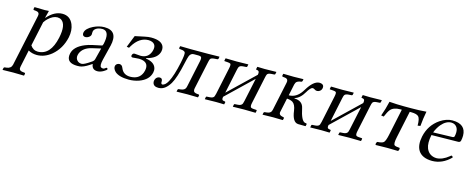

<svg xmlns="http://www.w3.org/2000/svg" viewBox="-58 -1029 4529 1853"><g transform="rotate(15 2207.0 -102.5)"><path d="M237.3 -311 185.1 -66.9Q213.4 -23.9 260.3 -23.9Q386.2 -25.4 425.3 -208Q454.1 -343.3 398.4 -381.8Q381.3 -392.6 359.4 -393.1Q314.9 -393.1 268.1 -348.6Q250 -331.1 237.3 -311ZM262.2 -429.2 244.1 -358.9H247.1Q316.9 -438.5 396.5 -439Q474.1 -439 505.4 -365.2Q529.3 -308.1 514.2 -234.9Q488.3 -117.2 403.8 -45.9Q335.4 9.8 258.8 9.8Q209.5 9.3 173.3 -12.2L137.2 159.2Q129.4 194.8 161.1 201.7Q166 202.6 170.9 203.1L189.5 205.1Q196.8 207.5 196.8 212.9L192.9 231.9L190.4 233.9Q189.5 233.9 82.5 231.9L-20.5 233.9L-22.5 231.9L-18.1 212.9Q-15.1 206.1 -8.8 205.1L10.7 203.1Q54.2 197.3 63 159.2L172.9 -356Q180.2 -389.6 154.3 -397Q147 -398.9 139.2 -399.9L120.6 -401.9Q114.3 -404.3 114.3 -410.2L118.2 -429.2L120.6 -431.2Q121.6 -431.2 223.1 -429.2L260.7 -431.2Z M843.8 -211.9 757.8 -191.9Q671.4 -171.9 645.5 -108.9Q642.1 -100.1 640.6 -91.8Q633.3 -56.2 658.7 -33.7Q675.3 -20 699.2 -20Q722.7 -20 788.6 -65.9Q793.5 -69.3 795.9 -70.8Q810.1 -81.1 814 -95.2ZM803.7 -45.9H801.8L779.3 -30.8Q724.1 5.4 687 8.8Q676.3 9.8 664.6 9.8Q559.6 9.8 563.5 -67.4Q564 -77.6 566.4 -87.9Q581.5 -159.7 683.1 -201.2Q715.3 -214.4 752 -222.2L846.2 -242.2Q851.1 -244.6 856 -263.2Q880.9 -379.4 823.7 -395Q816.4 -397 809.1 -397Q755.9 -397 731.9 -369.6Q725.1 -360.8 722.7 -352.1Q720.2 -339.4 720.7 -333Q722.2 -326.2 720.2 -315.9Q716.3 -298.3 693.4 -285.6Q680.7 -279.3 668 -278.8Q640.1 -278.8 637.7 -304.7Q637.2 -311.5 638.7 -317.9Q647.5 -358.9 712.9 -391.6Q768.1 -418.5 821.8 -418.9Q962.4 -418.9 924.3 -259.3Q923.8 -257.3 923.3 -256.8L888.2 -115.2Q871.6 -47.9 890.1 -35.2Q898.4 -30.3 910.2 -29.8Q921.9 -29.8 938 -43.5Q940.9 -45.9 942.9 -45.9Q950.7 -45.9 953.6 -37.6Q954.1 -34.7 954.1 -33.2Q952.6 -25.4 924.8 -8.8Q893.1 9.8 863.8 9.8Q809.1 9.3 803.7 -45.9Z M1015.1 -83Q1019.5 -104 1043 -111.3Q1048.8 -112.8 1053.7 -112.8Q1078.1 -112.8 1088.4 -86.4Q1089.4 -83.5 1090.8 -81.1Q1114.3 -22 1182.1 -21Q1273.4 -21 1301.8 -94.7Q1305.7 -105.5 1308.1 -116.2Q1322.8 -185.5 1265.6 -204.6Q1246.6 -210.4 1222.2 -210.9Q1210 -210.9 1187.5 -208.5Q1168.5 -206.5 1160.2 -206.1Q1141.6 -206.1 1144 -223.6Q1144.5 -225.1 1144.5 -226.1Q1149.9 -246.1 1168 -247.1Q1176.8 -247.1 1197.8 -244.6Q1218.8 -242.2 1228 -242.2Q1303.7 -242.2 1328.6 -311.5Q1331.5 -320.3 1333.5 -329.1Q1344.7 -382.3 1302.7 -400.9Q1286.6 -407.7 1266.1 -408.2Q1173.3 -408.2 1111.3 -305.2Q1106 -296.4 1101.6 -288.1L1077.6 -292L1125 -411.1Q1133.3 -412.1 1217.8 -430.7Q1256.3 -439 1283.7 -439Q1393.1 -439 1412.1 -377.9Q1417.5 -358.4 1413.1 -336.9Q1398.9 -270.5 1312 -241.7Q1299.3 -237.8 1287.6 -234.9L1286.1 -230Q1370.6 -218.3 1388.2 -163.1Q1394.5 -142.1 1389.6 -119.1Q1373 -41.5 1278.8 -7.3Q1230.5 9.8 1176.3 9.8Q1079.6 9.3 1037.6 -28.8Q1010.3 -57.1 1015.1 -83Z M1417 -45.9Q1423.8 -78.1 1451.2 -86.4Q1457.5 -87.9 1462.9 -87.9Q1491.2 -87.9 1490.2 -54.7Q1490.2 -52.2 1489.7 -49.8Q1490.2 -29.8 1503.4 -28.8Q1531.7 -30.8 1558.1 -78.1Q1592.8 -142.6 1621.6 -278.8Q1640.1 -366.7 1632.3 -384.3Q1623.5 -399.9 1588.9 -401.9Q1569.8 -402.8 1569.8 -409.2Q1569.8 -411.6 1570.3 -413.1L1573.7 -429.2L1577.1 -431.2Q1578.1 -431.2 1679.7 -429.2H1853.5L1964.8 -431.2L1967.3 -429.2L1963.4 -409.2Q1960.4 -402.8 1953.6 -401.9L1925.3 -399.9Q1891.6 -397.5 1883.8 -383.8Q1878.9 -374.5 1874.5 -353L1814.9 -74.2Q1807.1 -37.6 1836.9 -30.8Q1842.8 -29.8 1848.6 -28.8L1867.2 -26.9Q1873.5 -24.9 1873.5 -19L1869.1 0L1866.7 2Q1865.7 2 1760.3 0L1655.8 2L1654.3 0L1658.2 -19Q1661.1 -25.4 1668 -26.9L1687.5 -28.8Q1725.6 -33.2 1735.4 -58.1Q1738.3 -65.4 1740.2 -74.2L1796.9 -341.8Q1804.7 -377.9 1791.5 -385.7Q1782.7 -389.6 1767.1 -390.1H1722.2Q1691.4 -390.1 1678.2 -357.9Q1670.4 -337.9 1659.2 -286.1Q1625.5 -128.9 1588.9 -67.9Q1543.9 5.9 1487.3 11.2Q1481 11.7 1474.6 12.2Q1426.3 12.2 1417.5 -22.9Q1414.6 -34.2 1417 -45.9Z M2139.6 -429.2Q2139.6 -429.2 2253.9 -431.2L2255.4 -429.2L2251 -408.2Q2248.5 -403.3 2243.7 -401.9L2213.4 -399.9Q2179.7 -397.9 2170.9 -381.3Q2166 -371.1 2161.1 -348.1L2110.8 -109.9L2369.6 -357.9Q2376 -388.7 2363.8 -396.5Q2356 -400.9 2343.8 -401.9Q2339.8 -402.3 2339.8 -404.8Q2339.8 -406.2 2339.8 -407.2L2344.7 -429.2L2346.7 -431.2Q2347.7 -431.2 2419.4 -429.2L2534.7 -431.2L2535.6 -429.2L2531.2 -408.2Q2528.8 -403.3 2523.9 -401.9L2493.2 -399.9Q2460.9 -397.9 2452.6 -382.8Q2447.3 -372.6 2442.4 -348.1L2385.3 -79.1Q2377.4 -42 2390.6 -34.2Q2398.9 -29.8 2414.6 -28.8L2443.8 -26.9Q2448.7 -24.9 2448.7 -21L2444.3 0L2442.9 2Q2362.8 0 2328.1 0Q2296.4 0 2217.8 2L2216.3 0L2221.2 -22Q2223.6 -25.9 2227.1 -26.9L2258.3 -28.8Q2293 -30.8 2302.7 -52.7Q2306.6 -62 2310.1 -79.1L2360.4 -314.9L2101.6 -66.9L2101.1 -64.9Q2095.2 -38.1 2108.4 -31.7Q2116.7 -28.3 2129.9 -26.9Q2134.8 -24.4 2134.8 -21L2130.4 0L2128.9 2Q2113.8 1.5 2094.2 1Q2067.4 0 2048.3 0Q2015.6 0 1937 2L1936.5 0L1940.9 -22Q1943.4 -25.9 1947.3 -26.9L1978.5 -28.8Q2012.2 -30.8 2020.5 -49.3Q2024.4 -58.1 2028.8 -77.1L2085.9 -347.2Q2094.2 -385.7 2085 -393.1Q2077.1 -398.4 2057.1 -399.9L2027.8 -401.9Q2022.9 -402.3 2022.5 -404.8Q2022.5 -406.2 2022.9 -407.2L2027.3 -429.2L2030.8 -431.2Q2032.2 -431.2 2139.6 -429.2Z M2513.2 0 2517.1 -19Q2520 -25.4 2526.9 -26.9L2545.9 -28.8Q2582.5 -32.7 2591.8 -54.2Q2594.7 -61.5 2597.2 -70.8L2657.7 -356Q2665 -390.6 2638.2 -397.9Q2631.8 -399.4 2625 -399.9L2606.4 -401.9Q2600.1 -404.8 2600.1 -410.2L2604 -429.2L2606.4 -431.2Q2607.4 -431.2 2709 -429.2L2804.7 -431.2L2806.2 -429.2L2802.7 -412.1Q2799.8 -403.8 2792.5 -401.9Q2752 -397.9 2740.2 -377.4Q2735.8 -368.7 2732.9 -357.9L2709 -244.1Q2783.2 -244.1 2832.5 -316.4Q2839.4 -326.7 2845.7 -336.9Q2906.2 -437 2964.8 -438Q3015.6 -436.5 3007.3 -393.1Q3002 -367.7 2976.1 -357.9Q2968.3 -355.5 2961.4 -355Q2945.8 -355.5 2935.5 -363.8Q2925.8 -370.6 2915 -371.1Q2899.9 -371.1 2874 -334.5Q2868.2 -326.2 2863.8 -317.9Q2823.7 -248.5 2770.5 -232.9L2769.5 -229Q2851.1 -227.5 2865.7 -158.2Q2890.6 -38.1 2928.7 -28.3Q2930.2 -27.8 2931.2 -27.8L2938.5 -26.9Q2947.8 -26.9 2947.8 -20Q2947.8 -18.6 2947.8 -18.1L2943.8 0L2940.4 2L2868.7 1Q2811.5 -1.5 2796.9 -112.8Q2788.6 -173.8 2758.8 -193.4Q2737.3 -206.5 2701.2 -209L2671.4 -68.8Q2664.1 -35.2 2708.5 -27.8Q2711.9 -27.3 2714.8 -26.9Q2721.2 -23.4 2721.2 -19L2716.8 0L2714.4 2Q2713.4 2 2618.2 0L2514.6 2Z M3192.9 -429.2Q3192.9 -429.2 3307.1 -431.2L3308.6 -429.2L3304.2 -408.2Q3301.8 -403.3 3296.9 -401.9L3266.6 -399.9Q3232.9 -397.9 3224.1 -381.3Q3219.2 -371.1 3214.4 -348.1L3164.1 -109.9L3422.9 -357.9Q3429.2 -388.7 3417 -396.5Q3409.2 -400.9 3397 -401.9Q3393.1 -402.3 3393.1 -404.8Q3393.1 -406.2 3393.1 -407.2L3397.9 -429.2L3399.9 -431.2Q3400.9 -431.2 3472.7 -429.2L3587.9 -431.2L3588.9 -429.2L3584.5 -408.2Q3582 -403.3 3577.1 -401.9L3546.4 -399.9Q3514.2 -397.9 3505.9 -382.8Q3500.5 -372.6 3495.6 -348.1L3438.5 -79.1Q3430.7 -42 3443.8 -34.2Q3452.1 -29.8 3467.8 -28.8L3497.1 -26.9Q3502 -24.9 3502 -21L3497.6 0L3496.1 2Q3416 0 3381.3 0Q3349.6 0 3271 2L3269.5 0L3274.4 -22Q3276.9 -25.9 3280.3 -26.9L3311.5 -28.8Q3346.2 -30.8 3356 -52.7Q3359.9 -62 3363.3 -79.1L3413.6 -314.9L3154.8 -66.9L3154.3 -64.9Q3148.4 -38.1 3161.6 -31.7Q3169.9 -28.3 3183.1 -26.9Q3188 -24.4 3188 -21L3183.6 0L3182.1 2Q3167 1.5 3147.5 1Q3120.6 0 3101.6 0Q3068.8 0 2990.2 2L2989.7 0L2994.1 -22Q2996.6 -25.9 3000.5 -26.9L3031.7 -28.8Q3065.4 -30.8 3073.7 -49.3Q3077.6 -58.1 3082 -77.1L3139.2 -347.2Q3147.5 -385.7 3138.2 -393.1Q3130.4 -398.4 3110.4 -399.9L3081.1 -401.9Q3076.2 -402.3 3075.7 -404.8Q3075.7 -406.2 3076.2 -407.2L3080.6 -429.2L3084 -431.2Q3085.4 -431.2 3192.9 -429.2Z M3742.2 -122.1 3799.3 -392.1H3784.7Q3717.3 -392.1 3687.5 -357.4Q3669.4 -335.4 3647.5 -283.2L3621.1 -287.1Q3647 -357.9 3664.6 -435.1Q3743.7 -429.2 3809.6 -429.2H3884.3Q3962.4 -429.2 4033.7 -435.1Q4019.5 -361.3 4013.2 -287.1Q4011.7 -287.1 3986.3 -283.2Q3986.3 -354 3966.3 -373.5Q3946.3 -391.6 3895.5 -392.1H3878.4L3821.3 -122.1Q3807.1 -56.2 3821.3 -42.5Q3832.5 -33.2 3873.5 -30.8Q3880.4 -22 3871.1 -3.4Q3868.7 0.5 3866.7 2Q3780.3 0 3756.3 0Q3726.6 0 3643.6 2Q3636.7 -6.8 3646.5 -25.4Q3648.9 -29.3 3650.9 -30.8Q3700.2 -33.2 3714.4 -47.9Q3730 -64.9 3742.2 -122.1Z M4147.9 -258.8 4342.3 -264.2Q4356 -266.1 4358.9 -276.9Q4376.5 -359.9 4328.1 -387.7Q4312.5 -396 4293.9 -396Q4241.7 -396 4195.3 -341.8Q4166.5 -307.1 4147.9 -258.8ZM4376 -88.9Q4390.6 -85.9 4392.6 -73.2Q4311 9.3 4208 9.8Q4108.4 8.8 4069.8 -50.8Q4036.6 -104 4055.2 -192.9Q4080.6 -311.5 4177.7 -377.9Q4239.3 -418.9 4298.8 -418.9Q4434.1 -418.9 4435.1 -302.7Q4435.1 -278.3 4429.2 -251Q4424.3 -235.4 4407.7 -233.9L4138.7 -230Q4121.1 -145 4140.6 -96.2Q4162.6 -41.5 4219.2 -29.3Q4230 -26.9 4239.7 -26.9Q4299.8 -26.9 4364.7 -79.6Q4370.6 -84.5 4376 -88.9Z"/></g></svg>

Font: Linux Libertine Display Slanted O
Style: Slanted
Weight: 400
Designer: Philipp H. Poll
Foundry: Philipp H. Poll
Version: Version 5.0.9